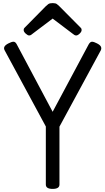

<svg xmlns="http://www.w3.org/2000/svg" viewBox="-20 -1206 680 1240"><path d="M320 14Q276 14 276 -14V-389L10 -881Q3 -894 9 -905Q15 -916 35 -926Q54 -936 66.5 -936.5Q79 -937 88 -920L320 -484L553 -920Q563 -937 575 -936.5Q587 -936 606 -926Q626 -916 631.5 -905Q637 -894 631 -881L364 -388V-14Q364 14 320 14ZM168 -977Q159 -977 146 -989Q133 -1001 133 -1011Q133 -1014 133.5 -1018Q134 -1022 139 -1027L276 -1166Q283 -1173 292 -1179.5Q301 -1186 320 -1186Q339 -1186 347.5 -1179.5Q356 -1173 363 -1166L501 -1027Q506 -1022 506.5 -1018Q507 -1014 507 -1011Q507 -1001 494.5 -989Q482 -977 472 -977Q465 -977 460 -980.5Q455 -984 447 -990L320 -1086L193 -990Q186 -984 180.5 -980.5Q175 -977 168 -977Z"/></svg>

Font: Playwrite DE Grund
Style: Regular
Weight: 400
Designer: Veronika Burian, José Scaglione
Foundry: TypeTogether
Version: Version 1.002